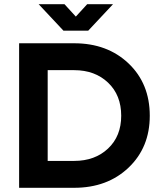

<svg xmlns="http://www.w3.org/2000/svg" viewBox="-20 -894 771 914"><path d="M71 -688H333Q491 -688 592 -592Q693 -496 693 -343Q693 -192 592 -96Q491 0 333 0H71ZM333 -560H207V-128H333Q432 -128 494.5 -187Q557 -246 557 -343Q557 -441 494.5 -500.5Q432 -560 333 -560ZM282 -748 164 -874H287L341 -815L395 -874H518L400 -748Z"/></svg>

Font: Roundo SemiBold
Style: Regular
Weight: 600
Designer: Namrata Goyal (Gurmukhi), Shiva Nallaperumal (Latin)
Foundry: Indian Type Foundry
Version: Version 1.000;PS 1.0;hotconv 1.0.88;makeotf.lib2.5.647800